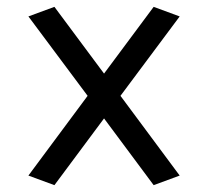

<svg xmlns="http://www.w3.org/2000/svg" viewBox="-20 -535 608 561"><path d="M429 -515 284 -320 139 -515 63 -487 236 -255 63 -22 139 6 284 -189 429 6 505 -22 332 -255 505 -487Z"/></svg>

Font: LXGW Marker Gothic
Style: Regular
Weight: 400
Version: Version 1.001